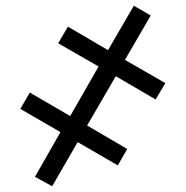

<svg xmlns="http://www.w3.org/2000/svg" viewBox="-20 -648 649 670"><path d="M447 -628 506 -594 416 -439 557 -358 523 -301 384 -382 284 -210 424 -128 391 -71 251 -152 162 2 102 -31 191 -187 51 -268 84 -325 225 -243 324 -416 183 -497 217 -555 357 -473Z"/></svg>

Font: Go Noto Kurrent-Regular
Style: Regular
Weight: 400
Designer: Monotype Design Team
Foundry: Monotype Imaging Inc.
Version: Version 2.012; ttfautohint (v1.8.4.7-5d5b)